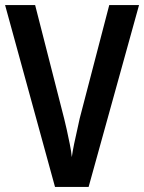

<svg xmlns="http://www.w3.org/2000/svg" viewBox="-20 -734 566 754"><path d="M526 -714 328 0H196L0 -714H118L232 -268Q236 -253 242 -225.5Q248 -198 254 -168.5Q260 -139 262 -117Q265 -139 271 -168.5Q277 -198 283.5 -225.5Q290 -253 293 -269L409 -714Z"/></svg>

Font: Noto Sans Kannada Condensed SemiBold
Style: Regular
Weight: 600
Width: 3
Designer: Jelle Bosma - Monotype Design Team
Foundry: Monotype Imaging Inc.
Version: Version 2.005; ttfautohint (v1.8.4.7-5d5b)